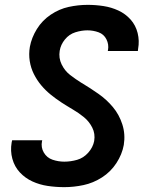

<svg xmlns="http://www.w3.org/2000/svg" viewBox="-20 -763 616 791"><path d="M245 8Q284 8 324 -0.5Q364 -9 400 -32Q436 -55 459.5 -91Q483 -127 490 -166Q497 -210 484 -250.5Q471 -291 445 -322Q419 -353 385.5 -376.5Q352 -400 317 -421L315 -422Q291 -437 269 -454Q247 -471 234 -497.5Q221 -524 226 -554Q230 -579 247.5 -600.5Q265 -622 290.5 -630Q316 -638 340 -638Q364 -638 386 -630Q408 -622 418.5 -601Q429 -580 425 -557L424 -553H548Q549 -557 549 -562Q555 -595 547 -627Q539 -659 518 -682.5Q497 -706 468 -719.5Q439 -733 406.5 -738Q374 -743 341 -743Q302 -743 263 -734.5Q224 -726 189 -702.5Q154 -679 132 -643.5Q110 -608 103 -570Q98 -540 102.5 -511.5Q107 -483 119.5 -458Q132 -433 149.5 -412Q167 -391 188.5 -373.5Q210 -356 233 -341Q256 -326 280 -312Q304 -298 325.5 -280.5Q347 -263 360 -237.5Q373 -212 368 -182Q363 -156 343.5 -134Q324 -112 297.5 -104.5Q271 -97 245 -97Q220 -97 196.5 -105Q173 -113 160.5 -134.5Q148 -156 153 -181Q153 -183 154 -185H30Q29 -180 28 -176Q22 -141 31 -108.5Q40 -76 62 -52.5Q84 -29 113.5 -15.5Q143 -2 176.5 3Q210 8 245 8Z"/></svg>

Font: Iosevka Sparkle
Style: Bold Italic
Weight: 700
Italic angle: -9°
Designer: Belleve Invis
Foundry: Belleve Invis
Version: Version 4.5.0; ttfautohint (v1.8.3)